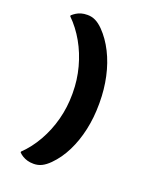

<svg xmlns="http://www.w3.org/2000/svg" viewBox="-169 -870 938 1143"><g transform="rotate(20 300.0 -298.5)"><path d="M284 125Q259 150 235.5 161.5Q212 173 185 173Q162 173 145 168Q128 163 114.5 155Q101 147 90 136V130Q142 80 180.5 12Q219 -56 239.5 -134Q260 -212 260 -294V-303Q260 -385 239 -463.5Q218 -542 180 -609Q142 -676 90 -727V-733Q101 -743 114.5 -751.5Q128 -760 145 -765Q162 -770 185 -770Q212 -770 235.5 -758.5Q259 -747 284 -722Q330 -675 363 -609.5Q396 -544 413 -465.5Q430 -387 430 -303V-294Q430 -209 413 -131Q396 -53 363.5 12.5Q331 78 284 125Z"/></g></svg>

Font: Recursive Monospace Casual ExtraBold
Style: Regular
Weight: 800
Version: Version 1.047